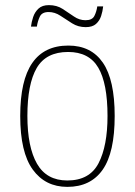

<svg xmlns="http://www.w3.org/2000/svg" viewBox="-20 -720 527 750"><path d="M243 10Q157 10 108 -57.5Q59 -125 59 -267Q59 -406 106 -474Q153 -542 247 -542Q336 -542 382 -475Q428 -408 428 -267Q428 -124 381 -57Q334 10 243 10ZM243 -15Q330 -15 365 -82.5Q400 -150 400 -267Q400 -394 364 -455.5Q328 -517 246 -517Q160 -517 123.5 -454.5Q87 -392 87 -267Q87 -146 124.5 -80.5Q162 -15 243 -15ZM315 -614Q285 -614 261.5 -629Q238 -644 216 -658.5Q194 -673 170 -673Q144 -673 135.5 -655Q127 -637 124 -616H101Q103 -634 109.5 -653.5Q116 -673 130.5 -686.5Q145 -700 171 -700Q202 -700 225 -685Q248 -670 269 -655.5Q290 -641 314 -641Q340 -641 348.5 -657.5Q357 -674 360 -695H383Q381 -676 375 -657.5Q369 -639 355 -626.5Q341 -614 315 -614Z"/></svg>

Font: Noto Serif Tamil SemiCondensed Thin
Style: Italic
Weight: 100
Width: 4
Italic angle: -12°
Designer: Indian Type Foundry, Tom Grace, and the Monotype Design Team
Foundry: Monotype Imaging Inc.
Version: Version 2.003; ttfautohint (v1.8.4.7-5d5b)